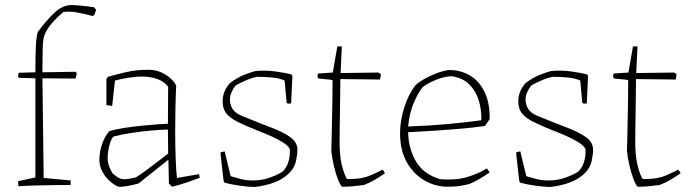

<svg xmlns="http://www.w3.org/2000/svg" viewBox="-20 -737 2747 765"><path d="M54 5Q53 2 52.5 -3.5Q52 -9 52 -15L121 -30V-425L56 -427L52 -431L54 -447L121 -449Q121 -519 123 -556.5Q125 -594 131 -610Q163 -654 196 -685.5Q229 -717 268 -717Q275 -717 292 -715.5Q309 -714 327 -712Q345 -710 355 -708L363 -698L356 -677L348 -673L342 -675Q317 -682 285.5 -687.5Q254 -693 232 -689Q192 -654 174.5 -629Q157 -604 153.5 -583Q150 -562 150 -540L149 -449Q164 -449 189 -449.5Q214 -450 239.5 -450.5Q265 -451 281 -451L286 -445L281 -424L149 -425L154 -28L262 -18Q262 -14 261.5 -9.5Q261 -5 261 0Q234 0 196.5 0.5Q159 1 120.5 2Q82 3 54 5Z M532 -6Q511 0 489 4Q467 8 452 7Q435 0 417.5 -15.5Q400 -31 388 -53Q376 -75 376 -99Q376 -132 386.5 -162.5Q397 -193 415 -214Q440 -222 476 -227.5Q512 -233 548.5 -236.5Q585 -240 612.5 -242Q640 -244 649 -244L650 -391Q636 -411 608.5 -421.5Q581 -432 547 -432Q519 -432 489.5 -427Q460 -422 438 -416L427 -315L404 -318V-422L410 -431Q442 -440 482 -449.5Q522 -459 571 -459Q602 -459 626 -447Q650 -435 665 -419.5Q680 -404 682 -394Q680 -357 679 -308Q678 -259 678 -215Q678 -155 680 -104Q682 -53 685 -28L773 -43L776 -29Q751 -19 722.5 -9.5Q694 0 665 7L653 -6L651 -98L650 -100Q619 -75 585.5 -48.5Q552 -22 532 -6ZM430 -45Q445 -32 455.5 -27Q466 -22 480.5 -23Q495 -24 521 -30Q536 -39 560.5 -57Q585 -75 609.5 -94Q634 -113 650 -125L649 -221Q617 -220 578.5 -216.5Q540 -213 501.5 -207Q463 -201 432 -193Q422 -183 415.5 -156.5Q409 -130 409 -109Q409 -88 416.5 -70Q424 -52 430 -45Z M994 8Q972 8 936.5 3Q901 -2 875 -9L871 -15L859 -121V-130L875 -134L899 -35Q919 -29 940 -23.5Q961 -18 990 -18Q1023 -18 1055.5 -29.5Q1088 -41 1107 -54Q1137 -85 1135 -143Q1128 -157 1107 -170Q1086 -183 1059 -195Q1032 -207 1008 -216Q958 -236 927 -251.5Q896 -267 881.5 -285.5Q867 -304 867 -333Q867 -352 873.5 -369.5Q880 -387 895 -405Q924 -427 949.5 -437.5Q975 -448 998 -454Q1038 -458 1080 -452Q1122 -446 1142 -440L1145 -433L1140 -325L1127 -324L1122 -328L1114 -416Q1095 -425 1066.5 -428Q1038 -431 1004 -431Q983 -427 957 -415.5Q931 -404 918 -396Q909 -384 902.5 -369.5Q896 -355 896 -340Q896 -321 906 -304Q916 -287 942 -276Q1010 -248 1060 -229Q1110 -210 1137.5 -190Q1165 -170 1165 -140Q1165 -122 1159.5 -96Q1154 -70 1135 -50Q1109 -23 1071.5 -9.5Q1034 4 994 8Z M1343 7Q1335 0 1326 -23.5Q1317 -47 1310 -77.5Q1303 -108 1300 -136Q1301 -156 1301.5 -190.5Q1302 -225 1303 -265.5Q1304 -306 1304.5 -346Q1305 -386 1305 -418Q1296 -420 1275.5 -421.5Q1255 -423 1250 -424L1245 -429L1246 -444L1306 -448L1324 -552H1342L1337 -446L1488 -448L1498 -441L1494 -420Q1486 -420 1465.5 -420.5Q1445 -421 1419.5 -421Q1394 -421 1371 -421.5Q1348 -422 1336 -422Q1336 -398 1335.5 -364.5Q1335 -331 1334.5 -295Q1334 -259 1333.5 -227Q1333 -195 1333 -174Q1333 -119 1341 -83.5Q1349 -48 1362 -24Q1396 -23 1419.5 -27.5Q1443 -32 1462.5 -41Q1482 -50 1505 -61L1514 -47Q1496 -34 1474 -21Q1452 -8 1430 0Q1406 3 1387.5 5Q1369 7 1343 7Z M1764 7Q1715 7 1672 -17.5Q1629 -42 1601.5 -89.5Q1574 -137 1574 -207Q1574 -255 1590.5 -308Q1607 -361 1636 -398Q1653 -413 1677.5 -426Q1702 -439 1727.5 -448Q1753 -457 1771 -458Q1814 -458 1851 -437Q1888 -416 1910 -372Q1932 -328 1931 -262L1912 -235Q1873 -229 1796 -222.5Q1719 -216 1606 -210Q1608 -142 1638.5 -92Q1669 -42 1734 -23Q1795 -18 1839.5 -31Q1884 -44 1920 -66L1931 -50Q1914 -38 1891 -24.5Q1868 -11 1850 -4Q1840 -1 1817.5 3Q1795 7 1764 7ZM1606 -233Q1691 -236 1767 -243Q1843 -250 1898 -258Q1899 -298 1888 -335.5Q1877 -373 1851 -399.5Q1825 -426 1782 -433Q1755 -434 1720 -420Q1685 -406 1664 -390Q1646 -367 1629 -328.5Q1612 -290 1606 -233Z M2172 8Q2150 8 2114.5 3Q2079 -2 2053 -9L2049 -15L2037 -121V-130L2053 -134L2077 -35Q2097 -29 2118 -23.5Q2139 -18 2168 -18Q2201 -18 2233.5 -29.5Q2266 -41 2285 -54Q2315 -85 2313 -143Q2306 -157 2285 -170Q2264 -183 2237 -195Q2210 -207 2186 -216Q2136 -236 2105 -251.5Q2074 -267 2059.5 -285.5Q2045 -304 2045 -333Q2045 -352 2051.5 -369.5Q2058 -387 2073 -405Q2102 -427 2127.5 -437.5Q2153 -448 2176 -454Q2216 -458 2258 -452Q2300 -446 2320 -440L2323 -433L2318 -325L2305 -324L2300 -328L2292 -416Q2273 -425 2244.5 -428Q2216 -431 2182 -431Q2161 -427 2135 -415.5Q2109 -404 2096 -396Q2087 -384 2080.5 -369.5Q2074 -355 2074 -340Q2074 -321 2084 -304Q2094 -287 2120 -276Q2188 -248 2238 -229Q2288 -210 2315.5 -190Q2343 -170 2343 -140Q2343 -122 2337.5 -96Q2332 -70 2313 -50Q2287 -23 2249.5 -9.5Q2212 4 2172 8Z M2521 7Q2513 0 2504 -23.5Q2495 -47 2488 -77.5Q2481 -108 2478 -136Q2479 -156 2479.5 -190.5Q2480 -225 2481 -265.5Q2482 -306 2482.5 -346Q2483 -386 2483 -418Q2474 -420 2453.5 -421.5Q2433 -423 2428 -424L2423 -429L2424 -444L2484 -448L2502 -552H2520L2515 -446L2666 -448L2676 -441L2672 -420Q2664 -420 2643.5 -420.5Q2623 -421 2597.5 -421Q2572 -421 2549 -421.5Q2526 -422 2514 -422Q2514 -398 2513.5 -364.5Q2513 -331 2512.5 -295Q2512 -259 2511.5 -227Q2511 -195 2511 -174Q2511 -119 2519 -83.5Q2527 -48 2540 -24Q2574 -23 2597.5 -27.5Q2621 -32 2640.5 -41Q2660 -50 2683 -61L2692 -47Q2674 -34 2652 -21Q2630 -8 2608 0Q2584 3 2565.5 5Q2547 7 2521 7Z"/></svg>

Font: Labrada ExtraLight
Style: Regular
Weight: 200
Designer: Mercedes Jáuregui
Foundry: Omnibus-Type Team
Version: Version 1.000; ttfautohint (v1.8.4.7-5d5b)